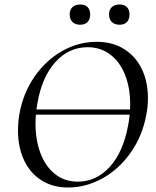

<svg xmlns="http://www.w3.org/2000/svg" viewBox="-20 -822 692 854"><path d="M92 -335H598V-312H92ZM60 -241Q60 -276 66 -313Q82 -406 132.5 -479.5Q183 -553 255.5 -594.5Q328 -636 410 -636Q481 -636 532.5 -603.5Q584 -571 611 -514.5Q638 -458 638 -386Q638 -348 631 -313Q614 -218 561.5 -143.5Q509 -69 435.5 -28.5Q362 12 283 12Q214 12 163.5 -20.5Q113 -53 86.5 -110.5Q60 -168 60 -241ZM549 -260Q559 -309 559 -358Q559 -431 536.5 -488.5Q514 -546 471 -579Q428 -612 370 -612Q286 -612 226.5 -546Q167 -480 147 -366Q138 -318 138 -272Q138 -199 160 -140.5Q182 -82 224.5 -48Q267 -14 326 -14Q408 -14 467.5 -79Q527 -144 549 -260ZM290 -758Q290 -779 302.5 -790.5Q315 -802 336 -802Q358 -802 369.5 -790.5Q381 -779 381 -758Q381 -736 369.5 -724Q358 -712 336 -712Q315 -712 302.5 -724Q290 -736 290 -758ZM465 -758Q465 -779 477.5 -790.5Q490 -802 512 -802Q533 -802 544.5 -790.5Q556 -779 556 -758Q556 -736 544.5 -724Q533 -712 512 -712Q490 -712 477.5 -724Q465 -736 465 -758Z"/></svg>

Font: Cormorant Infant Medium
Style: Italic
Weight: 500
Italic angle: -10°
Designer: Christian Thalmann (Catharsis Fonts)
Foundry: Catharsis Fonts
Version: Version 4.000